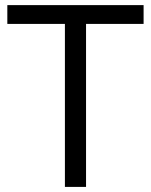

<svg xmlns="http://www.w3.org/2000/svg" viewBox="-20 -734 593 754"><path d="M317.9 0H234.9V-640.1H8.8V-713.9H543.9V-640.1H317.9Z"/></svg>

Font: f05544669
Style: Regular
Weight: 400
Foundry: Ascender Corporation
Version: Version 1.10